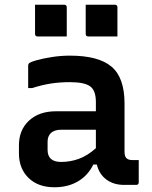

<svg xmlns="http://www.w3.org/2000/svg" viewBox="-20 -781 640 811"><path d="M506 -344V-141Q506 -120 514 -113Q522 -105 538 -105H566V-11Q566 0 555 0H504Q460 0 429.5 -22.5Q399 -45 389 -86H374Q352 -40 309.5 -15Q267 10 210 10Q141 10 100.5 -29.5Q60 -69 60 -133V-167Q60 -232 102.5 -271.5Q145 -311 217 -311H385V-350Q385 -399 360.5 -416.5Q336 -434 275 -434Q232 -434 194 -428Q156 -422 116 -409H99V-503Q99 -510 102 -513Q108 -519 134.5 -526.5Q161 -534 199 -540Q237 -546 275 -546Q396 -546 451 -499.5Q506 -453 506 -344ZM181 -148Q181 -97 238 -97Q277 -97 313 -110Q349 -123 385 -155V-233H238Q209 -233 194 -218Q181 -205 181 -182ZM128 -761H251Q262 -761 262 -750V-627H139Q128 -627 128 -638ZM342 -761H465Q476 -761 476 -750V-627H353Q342 -627 342 -638Z"/></svg>

Font: Recursive Sn Lnr St SmB
Style: Regular
Weight: 600
Version: Version 1.079;hotconv 1.0.112;makeotfexe 2.5.65598; ttfautoh